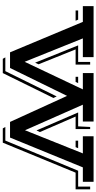

<svg xmlns="http://www.w3.org/2000/svg" viewBox="328 -976 701 1397"><g transform="rotate(90 678.5 -277.5)"><path d="M139.2 -529.8H24.4V-607.9H395.5V-529.8H259.3L429.7 -106.4L630.4 -529.8H511.7V-607.9H864.3V-529.8H741.7L927.7 -108.9L1096.2 -529.8H971.7V-607.9H1302.7V-529.8H1197.8L981 0H867.2L677.7 -415L474.6 0H360.8ZM1002.9 34.2 1222.2 -495.6H1337.9V-583H1357.4V-477.1H1236.3L1018.1 52.7H914.1L903.8 34.2ZM899.4 -495.6 903.8 -583H918.9V-477.1H828.1L940.9 -217.3L929.2 -192.4L798.3 -495.6ZM310.1 -495.6H430.7V-583H450.2V-477.1H339.4L447.8 -207.5L436 -182.6ZM1003.4 -495.6H1058.1L1050.8 -477.1H1003.4ZM538.6 -495.6H584.5L576.2 -477.1H538.6ZM56.2 -495.6H123L130.9 -477.1H56.2ZM497.6 34.2 681.6 -339.4 692.9 -315.9 511.7 52.7H407.7L397.5 34.2Z"/></g></svg>

Font: Vast Shadow
Style: Regular
Weight: 400
Designer: Nicole Fally
Foundry: Nicole Fally
Version: Version 1.002